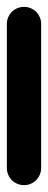

<svg xmlns="http://www.w3.org/2000/svg" viewBox="-20 -540 140 560"><path d="M0 -50.3H100V-470.3H0ZM50.3 -100Q36.3 -100 24.8 -93.3Q13.3 -86.7 6.7 -75.2Q0 -63.7 0 -50.3Q0 -36.3 6.7 -24.8Q13.3 -13.3 24.8 -6.7Q36.3 0 50.3 0Q63.7 0 75.2 -6.7Q86.7 -13.3 93.3 -24.8Q100 -36.3 100 -50.3Q100 -63.7 93.3 -75.2Q86.7 -86.7 75.2 -93.3Q63.7 -100 50.3 -100ZM50.3 -520Q36.3 -520 24.8 -513.3Q13.3 -506.7 6.7 -495.2Q0 -483.7 0 -470.3Q0 -456.3 6.7 -444.8Q13.3 -433.3 24.8 -426.7Q36.3 -420 50.3 -420Q63.7 -420 75.2 -426.7Q86.7 -433.3 93.3 -444.8Q100 -456.3 100 -470.3Q100 -483.7 93.3 -495.2Q86.7 -506.7 75.2 -513.3Q63.7 -520 50.3 -520Z"/></svg>

Font: Wavefont Thin
Style: Regular
Weight: 100
Monospace: yes
Version: Version 3.005;gftools[0.9.33]